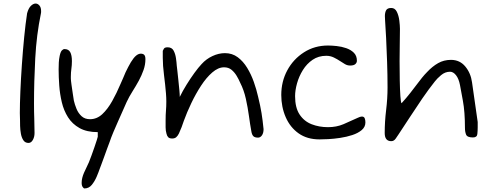

<svg xmlns="http://www.w3.org/2000/svg" viewBox="-20 -802 2752 1084"><path d="M141 5Q122 5 112 -10Q102 -25 98 -47Q94 -69 93.5 -91Q93 -113 93 -126Q93 -134 92.5 -144Q92 -154 92 -164Q92 -214 95 -285.5Q98 -357 103.5 -436.5Q109 -516 116.5 -592Q124 -668 133 -727Q141 -756 154.5 -769Q168 -782 181 -782Q193 -782 202.5 -771Q212 -760 212 -740Q212 -736 212 -733Q212 -730 211 -726Q186 -605 179 -473Q172 -341 172 -219Q172 -169 173.5 -130.5Q175 -92 175 -51Q175 -29 165.5 -12Q156 5 141 5Z M456 262Q453 262 447 254Q441 246 441 230Q441 216 444.5 202Q448 188 454 174Q461 159 468 144Q475 129 482 114Q488 99 496.5 76Q505 53 513 29.5Q521 6 526.5 -11Q532 -28 532 -30V-56Q470 -56 429 -79Q388 -102 364 -140Q340 -178 329 -224.5Q318 -271 314.5 -319.5Q311 -368 311 -410Q311 -430 312 -449Q313 -468 317 -487Q322 -510 329.5 -517.5Q337 -525 344 -525Q367 -525 376.5 -507.5Q386 -490 386 -457Q386 -434 383 -413.5Q380 -393 380 -369V-359Q380 -350 383.5 -324.5Q387 -299 391 -273Q395 -247 397 -234Q402 -212 412 -187.5Q422 -163 440.5 -146Q459 -129 488 -129Q527 -129 557.5 -157.5Q588 -186 613.5 -231.5Q639 -277 660 -327Q668 -344 675 -361Q682 -378 689 -394Q697 -410 704 -424Q711 -438 719 -451Q735 -477 748.5 -488Q762 -499 775 -499Q788 -499 794.5 -492Q801 -485 801 -468Q801 -437 790.5 -407Q780 -377 764 -347Q747 -316 728 -286Q709 -256 695 -226Q687 -208 673.5 -177.5Q660 -147 645.5 -114.5Q631 -82 620.5 -57Q610 -32 608 -26Q607 -21 600 -3.5Q593 14 584.5 38Q576 62 567 86.5Q558 111 551.5 128.5Q545 146 543 151Q537 169 526 195Q515 221 498.5 241.5Q482 262 456 262Z M952 -20Q937 -20 930 -27Q923 -34 920 -47Q915 -64 915 -83V-122Q915 -154 917 -177.5Q919 -201 919 -229Q919 -239 918.5 -250.5Q918 -262 917 -275Q913 -324 906 -378Q899 -432 899 -476V-515Q905 -529 910.5 -532Q916 -535 926 -535Q950 -535 960 -516.5Q970 -498 973.5 -473.5Q977 -449 978 -431Q979 -424 981.5 -401Q984 -378 987 -349.5Q990 -321 992.5 -295Q995 -269 995 -255Q1011 -288 1033 -323.5Q1055 -359 1077.5 -390Q1100 -421 1118 -440Q1144 -469 1179.5 -485.5Q1215 -502 1250 -502Q1291 -502 1322 -479Q1353 -456 1375.5 -419Q1398 -382 1413 -339.5Q1428 -297 1437 -257Q1450 -204 1456.5 -164Q1463 -124 1468 -73Q1468 -51 1459 -38Q1450 -25 1437 -25Q1418 -25 1410 -33.5Q1402 -42 1399 -61Q1392 -99 1385.5 -147Q1379 -195 1368 -244.5Q1357 -294 1336 -335Q1328 -354 1316 -374Q1304 -394 1287 -408Q1270 -422 1245 -422Q1212 -422 1178.5 -393Q1145 -364 1115 -318Q1085 -272 1060 -219.5Q1035 -167 1018 -120Q1013 -104 1005.5 -84.5Q998 -65 990 -48Q983 -34 974.5 -27Q966 -20 952 -20Z M1784 -15Q1714 -15 1666 -49Q1618 -83 1593 -140.5Q1568 -198 1568 -266Q1568 -342 1602 -405Q1636 -468 1696 -506.5Q1756 -545 1832 -545Q1853 -545 1881 -542Q1909 -539 1935 -530Q1961 -521 1978 -504Q1995 -487 1995 -459Q1995 -448 1986 -440Q1977 -432 1957 -432Q1941 -432 1927.5 -440Q1914 -448 1902 -456Q1884 -468 1864.5 -477.5Q1845 -487 1822 -487Q1778 -487 1745 -464.5Q1712 -442 1690 -406.5Q1668 -371 1657 -331.5Q1646 -292 1646 -259Q1646 -194 1671.5 -155.5Q1697 -117 1739.5 -100.5Q1782 -84 1832 -84Q1880 -84 1919.5 -101Q1959 -118 2000 -137Q2014 -144 2023 -144Q2035 -144 2039 -134.5Q2043 -125 2043 -111Q2043 -85 2022 -67.5Q2001 -50 1969 -39.5Q1937 -29 1900.5 -23.5Q1864 -18 1833 -16.5Q1802 -15 1784 -15Z M2189 -5Q2152 -5 2152 -51Q2152 -115 2160 -180.5Q2168 -246 2168 -308Q2168 -379 2165.5 -451.5Q2163 -524 2160 -586.5Q2157 -649 2154 -689Q2154 -695 2153.5 -700.5Q2153 -706 2153 -711Q2153 -731 2160 -744Q2167 -757 2189 -757Q2210 -757 2220.5 -735.5Q2231 -714 2234.5 -686Q2238 -658 2238 -639Q2238 -604 2237 -555.5Q2236 -507 2236 -457Q2236 -400 2237 -347Q2238 -294 2240.5 -259Q2243 -224 2247 -219Q2276 -251 2297 -278Q2318 -305 2337 -330Q2348 -345 2362.5 -363Q2377 -381 2392 -396Q2421 -427 2453.5 -445.5Q2486 -464 2526 -464Q2576 -464 2607 -426.5Q2638 -389 2645 -337L2677 -113V-83Q2677 -64 2675 -45Q2673 -26 2650 -26Q2618 -26 2611.5 -42Q2605 -58 2605 -80Q2605 -170 2593.5 -232.5Q2582 -295 2577 -322Q2570 -358 2554.5 -377.5Q2539 -397 2521 -397Q2493 -397 2470 -377.5Q2447 -358 2435 -342Q2400 -298 2364 -245.5Q2328 -193 2294 -140.5Q2260 -88 2230 -43Q2224 -34 2214 -19.5Q2204 -5 2189 -5Z"/></svg>

Font: Fuzzy Bubbles
Style: Regular
Weight: 400
Designer: Robert E. Leuschke
Foundry: Robert E. Leuschke
Version: Version 1.010; ttfautohint (v1.8.3)